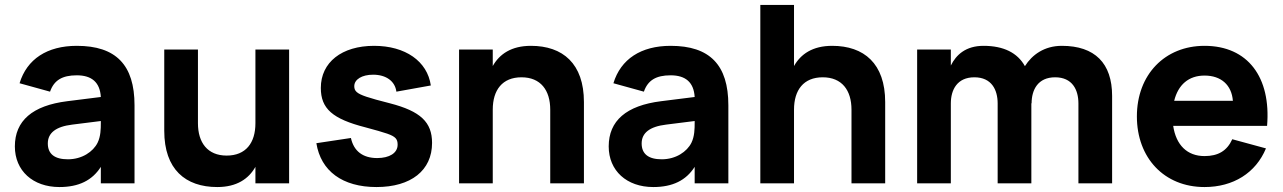

<svg xmlns="http://www.w3.org/2000/svg" viewBox="-20 -740 5177 775"><path d="M290 -555C170.5 -555 88.5 -501.5 59 -404L182 -370C198 -416 231 -436 290 -436C350 -436 383.5 -408 387 -348.5L251.5 -331.5C111 -314 40 -252.5 40 -149C40 -51 112.5 15 220 15C298 15 352.5 -12 387 -66.5V0H523V-315C523 -478 448 -555 290 -555ZM387 -251.5V-244C387 -220 386.5 -189.5 374 -164C356 -127.5 311 -97 254 -97C200.5 -97 173 -118.5 173 -161C173 -203.5 205.5 -229 271.5 -237Z M779 -540H643V-212C643 -56.5 728.5 15 857 15C936 15 984 -18.5 1011 -66.5V0H1147V-540H1011V-242.5C1011 -163.5 972.5 -112 895 -112C817.5 -112 779 -164.5 779 -242.5Z M1499.5 15C1639 15 1724 -52 1724 -163C1724 -247 1677.5 -291 1554 -323C1510 -334 1478.5 -343 1459 -349.5C1420.5 -362.5 1410 -372.5 1410 -392C1410 -419.5 1441 -438.5 1486 -438.5C1538.5 -438.5 1574.5 -412.5 1580 -370L1719 -395C1705 -493 1616 -555 1490 -555C1359.5 -555 1275 -488.5 1275 -385C1275 -301.5 1322 -260 1455 -226C1496.5 -215 1525.5 -206.5 1543 -200.5C1577 -188.5 1585 -178.5 1585 -156C1585 -122 1551.5 -102 1502.5 -102C1444.5 -102 1408 -130 1396.5 -183L1257 -162C1275 -49.5 1362.5 15 1499.5 15Z M2201 0H2337V-328C2337 -483.5 2251.5 -555 2123 -555C2044 -555 1996 -521.5 1969 -473.5V-540H1833V0H1969V-297.5C1969 -376.5 2007.5 -428 2085 -428C2162.5 -428 2201 -375.5 2201 -297.5Z M2687 -555C2567.5 -555 2485.5 -501.5 2456 -404L2579 -370C2595 -416 2628 -436 2687 -436C2747 -436 2780.5 -408 2784 -348.5L2648.5 -331.5C2508 -314 2437 -252.5 2437 -149C2437 -51 2509.5 15 2617 15C2695 15 2749.5 -12 2784 -66.5V0H2920V-315C2920 -478 2845 -555 2687 -555ZM2784 -251.5V-244C2784 -220 2783.5 -189.5 2771 -164C2753 -127.5 2708 -97 2651 -97C2597.5 -97 2570 -118.5 2570 -161C2570 -203.5 2602.5 -229 2668.5 -237Z M3417 0H3553V-328C3553 -483.5 3467.5 -555 3339 -555C3260 -555 3212 -521.5 3185 -473.5V-720H3049V0H3185V-297.5C3185 -376.5 3223.5 -428 3301 -428C3378.5 -428 3417 -375.5 3417 -297.5Z M4007 0H4143V-323.5L4144 -322.5C4144 -377.5 4169.5 -428 4239 -428C4308.5 -428 4333 -377.5 4333 -322.5V0H4469V-353C4469 -484.5 4399.5 -555 4266 -555C4195.5 -555 4146 -519 4117 -473C4087 -527 4031 -555 3950 -555C3878.5 -555 3839.5 -519 3818 -475.5V-540H3682V0H3818V-322.5C3818 -377.5 3843.5 -428 3913 -428C3982.5 -428 4007 -377.5 4007 -322.5Z M4842 -110C4772 -110 4727 -154.5 4715.5 -232H5094.5C5111 -428 5017 -555 4842 -555C4682 -555 4569 -439 4569 -270C4569 -103 4679 15 4842 15C4958 15 5049 -42 5090 -141L4954 -178C4933 -131.5 4897.5 -110 4842 -110ZM4719.5 -333C4735.5 -398 4778 -435 4842 -435C4909 -435 4951.5 -397 4956.5 -333Z"/></svg>

Font: Vela Sans ExtBd
Style: Regular
Weight: 800
Designer: Principal design: Mikhail Sharanda - project Manrope.
Design modification: Ravid Balaliev
Foundry: Mikhail Sharanda
Version: Version 1.001